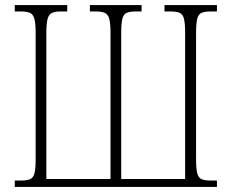

<svg xmlns="http://www.w3.org/2000/svg" viewBox="-20 -734 910 754"><path d="M38 0V-25H63Q86 -25 98.5 -30.5Q111 -36 115.5 -54Q120 -72 120 -109V-605Q120 -642 115 -660Q110 -678 97.5 -683.5Q85 -689 62 -689H38V-714H244V-689H220Q197 -689 184.5 -683.5Q172 -678 167 -660Q162 -642 162 -605V-31H414V-606Q414 -642 409 -660Q404 -678 391.5 -683.5Q379 -689 356 -689H333V-714H536V-689H514Q490 -689 477.5 -683.5Q465 -678 460.5 -660Q456 -642 456 -605V-31H707V-605Q707 -642 702.5 -660Q698 -678 685.5 -683.5Q673 -689 650 -689H626V-714H832V-689H807Q784 -689 771.5 -683.5Q759 -678 754.5 -660Q750 -642 750 -605V-108Q750 -72 754.5 -54Q759 -36 771.5 -30.5Q784 -25 807 -25H832V0Z"/></svg>

Font: Noto Serif Condensed ExtraLight
Style: Regular
Weight: 200
Width: 3
Designer: Monotype Design Team
Foundry: Monotype Imaging Inc.
Version: Version 2.013; ttfautohint (v1.8.4.7-5d5b)